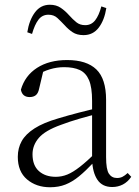

<svg xmlns="http://www.w3.org/2000/svg" viewBox="-20 -775 586 809"><path d="M191 14Q133 14 94 -19Q55 -52 55 -114Q55 -151 71.5 -180.5Q88 -210 125.5 -234Q163 -258 225 -276Q268 -289 312.5 -300.5Q357 -312 397 -321V-297Q357 -287 315.5 -275Q274 -263 237 -249Q170 -225 143.5 -194Q117 -163 117 -125Q117 -78 144 -54Q171 -30 215 -30Q240 -30 263.5 -39.5Q287 -49 316.5 -72Q346 -95 386 -134L392 -89H373Q341 -55 313 -32Q285 -9 256 2.5Q227 14 191 14ZM453 13Q411 13 390.5 -17.5Q370 -48 368 -102V-106V-350Q368 -407 355 -437.5Q342 -468 316 -480Q290 -492 250 -492Q220 -492 190 -483Q160 -474 128 -454L164 -482L145 -402Q141 -382 131 -374Q121 -366 105 -366Q74 -366 68 -397Q85 -456 136 -489Q187 -522 263 -522Q345 -522 386 -482.5Q427 -443 427 -354V-113Q427 -61 439 -43Q451 -25 473 -25Q486 -25 496 -30Q506 -35 518 -46L533 -30Q518 -8 497.5 2.5Q477 13 453 13ZM95 -639Q103 -690 127 -722.5Q151 -755 190 -755Q217 -755 236 -742Q255 -729 270 -712Q287 -693 302 -681Q317 -669 339 -669Q365 -669 381 -689.5Q397 -710 407 -748L428 -741Q420 -690 396 -658.5Q372 -627 332 -627Q304 -627 285.5 -639.5Q267 -652 253 -668Q237 -685 222 -699Q207 -713 184 -713Q158 -713 142 -692Q126 -671 115 -632Z"/></svg>

Font: Noto Serif KR ExtraLight ExtraLight
Style: Regular
Weight: 250
Version: Version 2.003-H1;hotconv 1.1.1;makeotfexe 2.6.0